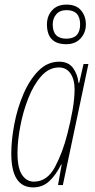

<svg xmlns="http://www.w3.org/2000/svg" viewBox="-20 -804 411 834"><path d="M127 -15Q96 -15 76 -44Q56 -73 56 -139Q56 -191 68 -255Q80 -319 103 -377.5Q126 -436 159.5 -473.5Q193 -511 236 -511Q268 -511 286 -485Q304 -459 304 -417Q304 -375 295 -324.5Q286 -274 273 -224Q253 -143 219 -79Q185 -15 127 -15ZM124 10Q165 10 194 -17Q223 -44 246 -90H248L232 0H253L364 -526H343L324 -444H321Q317 -482 297 -509Q277 -536 237 -536Q186 -536 147 -496.5Q108 -457 81.5 -395Q55 -333 42 -264Q29 -195 29 -137Q29 10 124 10ZM268 -612Q307 -612 330 -637Q353 -662 353 -698Q353 -734 332 -759Q311 -784 269 -784Q229 -784 206.5 -759.5Q184 -735 184 -698Q184 -612 268 -612ZM268 -636Q209 -636 209 -698Q209 -724 224.5 -742Q240 -760 269 -760Q328 -760 328 -698Q328 -636 268 -636Z"/></svg>

Font: Noto Sans Display Condensed Thin
Style: Italic
Weight: 250
Width: 3
Italic angle: -12°
Designer: Monotype Design Team
Foundry: Monotype Imaging Inc.
Version: Version 1.900